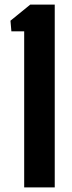

<svg xmlns="http://www.w3.org/2000/svg" viewBox="-20 -820 313 840"><path d="M85.8 0V-683H29.8L25.8 -729.4L112.5 -800H219.5V0Z"/></svg>

Font: Big Shoulders Stencil Text SC Thin
Style: Regular
Weight: 100
Designer: Patric King
Foundry: XO Type Co
Version: Version 2.001